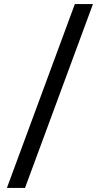

<svg xmlns="http://www.w3.org/2000/svg" viewBox="-20 -822 498 952"><path d="M14.2 109.9 351.1 -801.8H440.9L104 109.9Z"/></svg>

Font: Literata Book SemiBold
Style: Regular
Weight: 600
Designer: Latin by Veronika Burian and Jose Scaglione. Greek by Irene Vlachou. Cyrillic by Vera Evstafieva
Foundry: TypeTogether
Version: Version 2.003;PS 002.003;hotconv 1.0.88;makeotf.lib2.5.64775